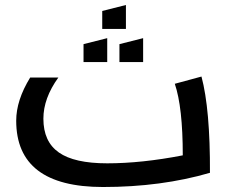

<svg xmlns="http://www.w3.org/2000/svg" viewBox="-20 -739 907 770"><path d="M214 -428Q154 -345 154 -263Q154 -171 216 -127.5Q278 -84 410 -84Q548 -84 713 -116Q713 -309 681 -403L788 -432Q823 -301 822 -46Q627 11 393 11Q45 11 45 -255Q45 -337 101 -428ZM315 -490V-562L410 -586V-490ZM390 -623V-695L485 -719V-623ZM459 -490V-562L554 -586V-490Z"/></svg>

Font: LT Superior Semi-bold
Style: Regular
Weight: 600
Designer: Daniel Lyons
Foundry: LyonsType
Version: Version 1.0